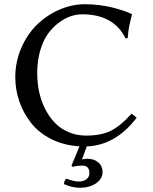

<svg xmlns="http://www.w3.org/2000/svg" viewBox="-20 -678 717 902"><path d="M367.2 100.1Q341.3 100.1 321.8 106L315.9 100.1L353.5 9.3Q281.2 5.4 222.4 -23.9Q163.6 -53.2 127.2 -98.9Q90.8 -144.5 71.3 -200Q51.8 -255.4 51.8 -314.9Q51.8 -386.7 79.3 -451.2Q106.9 -515.6 152.3 -560.5Q197.8 -605.5 257.3 -631.8Q316.9 -658.2 379.9 -658.2Q414.1 -658.2 449.2 -653.6Q484.4 -648.9 509.8 -642.3Q535.2 -635.7 555.9 -628.9Q576.7 -622.1 587.4 -617.2L598.1 -612.8L600.1 -609.9L593.8 -585L588.9 -563.5Q587.4 -557.6 585.4 -546.4Q583.5 -535.2 582.3 -524.7Q581.1 -514.2 580.1 -499L569.8 -498Q513.7 -610.8 366.2 -610.8Q340.3 -610.8 312.7 -601.8Q285.2 -592.8 256.6 -571.5Q228 -550.3 205.6 -519.5Q183.1 -488.8 168.9 -440.4Q154.8 -392.1 154.8 -334Q154.8 -289.6 163.6 -247.6Q172.4 -205.6 191.2 -168Q210 -130.4 236.8 -102.1Q263.7 -73.7 301.8 -57.4Q339.8 -41 384.8 -41Q454.1 -41 499.5 -63Q544.9 -85 598.1 -144L622.1 -125Q522.9 4.9 387.7 9.8L365.2 70.8Q377 67.9 391.1 67.9Q421.9 67.9 441.9 85Q461.9 102.1 461.9 129.9Q461.9 162.1 431.4 183.1Q400.9 204.1 355 204.1Q318.8 204.1 280.8 187Q280.8 171.4 291 161.1Q328.6 174.8 349.1 174.8Q372.1 174.8 386 164.3Q399.9 153.8 399.9 134.8Q399.9 100.1 367.2 100.1Z"/></svg>

Font: Linux Biolinum G
Style: Regular
Weight: 400
Designer: Philipp H. Poll
Foundry: Philipp H. Poll
Version: Version 1.1.0 ; ttfautohint (v1.6)